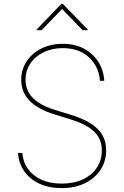

<svg xmlns="http://www.w3.org/2000/svg" viewBox="-20 -966 645 998"><path d="M300.3 11.7Q233.9 11.7 184.3 -11.5Q134.8 -34.7 106 -75.9Q77.1 -117.2 73.7 -170.9H96.2Q99.6 -123.5 125.5 -87.6Q151.4 -51.8 196 -31.7Q240.7 -11.7 300.3 -11.7Q363.3 -11.7 410.2 -33.4Q457 -55.2 483.2 -94.2Q509.3 -133.3 509.3 -184.6Q509.3 -223.6 492.2 -253.2Q475.1 -282.7 438.7 -305.7Q402.3 -328.6 343.3 -346.7L261.2 -372.1Q175.3 -398.9 132.8 -443.4Q90.3 -487.8 90.3 -550.8Q90.3 -604.5 118.4 -647Q146.5 -689.5 195.3 -713.9Q244.1 -738.3 306.2 -738.3Q368.7 -738.3 415.8 -713.4Q462.9 -688.5 490.7 -645.3Q518.6 -602.1 522 -545.9H499.5Q494.1 -620.1 442.4 -668Q390.6 -715.8 306.2 -715.8Q251 -715.8 207 -694.6Q163.1 -673.3 137.9 -636Q112.8 -598.6 112.8 -550.8Q112.8 -514.2 129.4 -484.6Q146 -455.1 180.2 -432.9Q214.4 -410.6 266.1 -394.5L349.1 -369.1Q396 -354.5 430.4 -336.4Q464.8 -318.4 487.3 -295.9Q509.8 -273.4 520.8 -245.8Q531.7 -218.3 531.7 -184.6Q531.7 -127.9 502.7 -83.5Q473.6 -39.1 421.6 -13.7Q369.6 11.7 300.3 11.7ZM196.3 -809.1H169.9V-812L298.8 -945.8H306.6L436.5 -812V-809.1H409.2L302.7 -919.4Z"/></svg>

Font: Inter 16pt Thin
Style: Regular
Weight: 250
Version: Version 4.001;git-66647c0bb